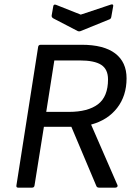

<svg xmlns="http://www.w3.org/2000/svg" viewBox="-20 -860 632 880"><path d="M487.8 -838.9Q493.2 -840.8 496.3 -839.4Q499.5 -837.9 499 -833L490.2 -783.2Q488.8 -773.4 481 -771L350.1 -717.8Q342.8 -714.8 335.9 -717.8L224.1 -775.9Q215.8 -780.8 216.8 -789.1L224.1 -831.1Q225.6 -841.8 236.8 -837.9L350.1 -793ZM63 0Q53.7 0 55.2 -9.8L154.8 -645Q156.2 -654.8 167 -654.8H354Q456.1 -654.8 508.1 -615Q560.1 -575.2 560.1 -501Q560.1 -420.9 516.8 -365.2Q473.6 -309.6 397.9 -289.1V-288.1L518.1 -12.2Q520.5 -7.8 517.6 -3.9Q514.6 0 508.8 0H434.1Q424.8 0 421.9 -6.8L307.1 -278.8H181.2L138.2 -9.8Q136.7 0 127 0ZM191.9 -347.2H295.9Q382.8 -347.2 429 -382.1Q475.1 -417 475.1 -496.1Q475.1 -542.5 444.1 -562.7Q413.1 -583 345.2 -583H229Z"/></svg>

Font: Sofia Sans
Style: Italic
Weight: 400
Italic angle: -9°
Designer: Botio Nikoltchev, Ani Petrova
Foundry: lettersoup
Version: Version 4.100